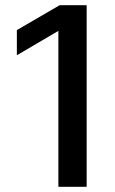

<svg xmlns="http://www.w3.org/2000/svg" viewBox="-20 -720 442 740"><path d="M314 -700V0H205V-601L45 -507V-604L210 -700Z"/></svg>

Font: KoHo SemiBold
Style: Regular
Weight: 600
Designer: Cadson Demak & Katatrad Team
Foundry: Cadson Demak Co.,Ltd.
Version: Version 1.000; ttfautohint (v1.6)